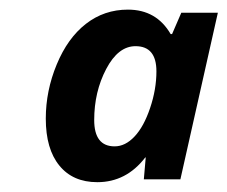

<svg xmlns="http://www.w3.org/2000/svg" viewBox="-20 -742 468 395"><path d="M180.2 -367.2Q129.9 -367.2 102.1 -401.4Q74.2 -435.5 74.2 -498Q74.2 -555.2 96.7 -609.4Q119.1 -663.6 156.7 -692.9Q194.3 -722.2 243.2 -722.2Q301.8 -722.2 331.1 -671.9H334L353 -715.8H428.2L351.1 -373H275.9L279.8 -418H278.8Q239.7 -367.2 180.2 -367.2ZM215.8 -440.9Q237.8 -440.9 256.8 -461.2Q275.9 -481.4 288.8 -519.8Q301.8 -558.1 301.8 -595.2Q301.8 -647 258.8 -647Q223.1 -647 198.5 -600.1Q173.8 -553.2 173.8 -495.1Q173.8 -440.9 215.8 -440.9Z"/></svg>

Font: CAA NEO Sans
Style: Bold Italic
Weight: 700
Italic angle: -12°
Version: Version 1.10